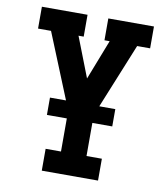

<svg xmlns="http://www.w3.org/2000/svg" viewBox="-82 -805 765 874"><g transform="rotate(10 300.0 -367.5)"><path d="M170 0V-101H241V-290L101 -634H41V-735H252V-634H228L300 -449L372 -634H348V-735H559V-634H499L359 -290V-101H430V0ZM149 -254V-334H451V-254Z"/></g></svg>

Font: Iosevka Plex Etoile
Style: Bold
Weight: 700
Designer: Belleve Invis
Foundry: Belleve Invis
Version: Version 25.1.1; ttfautohint (v1.8.4)